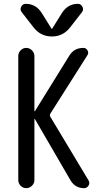

<svg xmlns="http://www.w3.org/2000/svg" viewBox="-20 -980 540 1000"><path d="M75.2 -42V-688.5Q75.2 -705.1 87.4 -717.8Q99.6 -730.5 116.7 -730.5Q133.8 -730.5 146.5 -717.8Q159.2 -705.1 159.2 -688.5V-401.4Q159.2 -400.4 160.2 -400.4Q162.1 -400.4 162.1 -401.4L341.8 -691.4Q366.2 -730.5 414.1 -730.5Q428.7 -730.5 436 -717.3Q443.4 -704.1 434.6 -691.4L243.2 -389.6Q236.3 -379.9 243.2 -370.1L441.4 -40Q449.2 -26.4 440.9 -13.2Q432.6 0 418 0Q372.1 0 347.7 -40L162.1 -359.4Q162.1 -360.4 160.2 -360.4Q159.2 -360.4 159.2 -359.4V-42Q159.2 -25.4 146.5 -12.7Q133.8 0 116.7 0Q99.6 0 87.4 -12.7Q75.2 -25.4 75.2 -42ZM303.7 -914.1Q334 -960 385.7 -960Q401.4 -960 409.2 -944.8Q417 -929.7 407.2 -917L345.7 -837.9Q308.6 -790 250 -790Q191.4 -790 154.3 -837.9L92.8 -917Q83 -929.7 90.3 -944.8Q97.7 -960 114.3 -960Q166 -960 196.3 -914.1L248 -831.1Q248 -830.1 250 -830.1Q252 -830.1 252 -831.1Z"/></svg>

Font: Rounded-X Mgen+ 1mn regular
Style: Regular
Weight: 400
Designer: [Source Han Sans]
Ryoko NISHIZUKA  (kana & ideographs); Paul D. Hunt (Latin, Greek & Cyrillic); Wenlong ZHANG  (bopomofo
Version: Version 1.059.20150602